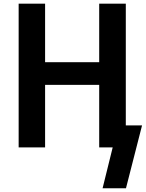

<svg xmlns="http://www.w3.org/2000/svg" viewBox="-20 -806 797 1050"><path d="M541 223.6 626 -120.1H756.8L668.9 223.6ZM82 0V-786.1H226.6V-465.8H522.5V-786.1H668V0H522.5V-341.8H226.6V0Z"/></svg>

Font: Gothic A1 ExtraBold
Style: Regular
Weight: 800
Designer: HanYang I&C Co.,Ltd.
Foundry: HanYang I&C Co.,Ltd.
Version: Version 2.50